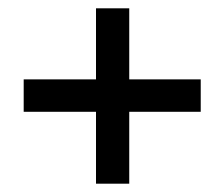

<svg xmlns="http://www.w3.org/2000/svg" viewBox="-20 -552 540 462"><path d="M463 -361V-283H291V-110H211V-283H37V-361H211V-532H291V-361Z"/></svg>

Font: Blinker
Style: Regular
Weight: 400
Designer: Juergen Huber
Foundry: supertype
Version: Version 1.017;hotconv 1.0.117;makeotfexe 2.5.65602